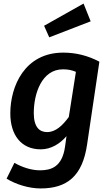

<svg xmlns="http://www.w3.org/2000/svg" viewBox="-20 -840 618 1080"><path d="M450 -820 228 -695 257 -630 490 -720ZM336 -544C118 -544 38 -354 38 -202C38 -81 99 0 209 0C267 0 317 -31 354 -74L346 -16C330 99 268 118 205 118C155 118 103 100 61 76L17 165C71 198 144 220 208 220C356 220 444 152 470 -28L539 -493C475 -527 407 -544 336 -544ZM334 -450C363 -450 382 -446 407 -436L367 -182C332 -134 293 -97 245 -97C202 -97 170 -125 170 -204C170 -314 215 -450 334 -450Z"/></svg>

Font: Fira Sans Medium
Style: Italic
Weight: 500
Italic angle: -8°
Designer: bBox Type GmbH & Carrois Corporate GbR & Edenspiekermann AG
Foundry: bBox Type GmbH & Carrois Corporate GbR & Edenspiekermann AG
Version: Version 4.301;PS 004.301;hotconv 1.0.88;makeotf.lib2.5.64775